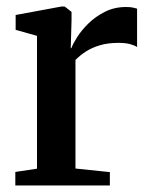

<svg xmlns="http://www.w3.org/2000/svg" viewBox="-20 -569 462 589"><path d="M27 0V-41.5L93.5 -51.5V-459L28 -477.5V-523L168.5 -549H178.5L199.5 -532.5V-508L197 -420.5L199.5 -422.5Q203.5 -434 216.5 -454.8Q229.5 -475.5 251 -496.8Q272.5 -518 301.8 -532.8Q331 -547.5 366.5 -547.5Q379.5 -547.5 387.5 -545.8Q395.5 -544 400.5 -542.5V-424.5Q394 -429.5 379.8 -433.5Q365.5 -437.5 343.5 -437.5Q311 -437.5 286 -430Q261 -422.5 242.8 -410.5Q224.5 -398.5 211.5 -385V-52L317 -41V0Z"/></svg>

Font: Merriweather 60pt SemiBold
Style: Regular
Weight: 600
Version: Version 2.100